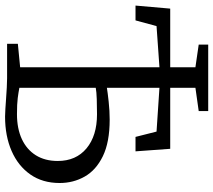

<svg xmlns="http://www.w3.org/2000/svg" viewBox="-62 -772 842 758"><g transform="rotate(90 359.0 -393.0)"><path d="M440 8Q429.5 8 410.5 6.8Q391.5 5.5 369.2 4Q347 2.5 325.8 1.2Q304.5 0 289 0H153V-42.5L245.5 -51.5V-601.5L83 -590L60.5 -507H2L14 -644H245.5V-743.5L156 -756.5V-794H418.5V-756.5L326.5 -743.5V-644H567.5L577.5 -507H520.5L499.5 -590L326.5 -601.5V-394Q344.5 -397 381 -401Q417.5 -405 452 -405Q541.5 -405 596.8 -378Q652 -351 677.2 -306.2Q702.5 -261.5 702.5 -207.5Q702.5 -140 668.8 -91.8Q635 -43.5 576 -17.8Q517 8 440 8ZM430.5 -39Q487.5 -39 529 -58.2Q570.5 -77.5 593 -113.5Q615.5 -149.5 615.5 -200Q615.5 -272 565.8 -313.5Q516 -355 431 -355Q401 -355 371.5 -354Q342 -353 326.5 -350V-48.5Q344 -45 367.2 -42Q390.5 -39 430.5 -39Z"/></g></svg>

Font: Merriweather 20pt Light
Style: Regular
Weight: 300
Version: Version 2.100